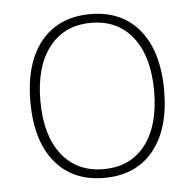

<svg xmlns="http://www.w3.org/2000/svg" viewBox="-43 -556 621 612"><g transform="rotate(-5 267.0 -250.0)"><path d="M267 12Q166 12 109.5 -57Q53 -126 53 -250Q53 -333 78.5 -391.5Q104 -450 152 -481Q200 -512 267 -512Q335 -512 382.5 -481Q430 -450 455.5 -391.5Q481 -333 481 -250Q481 -126 424.5 -57Q368 12 267 12ZM267 -16Q353 -16 401 -78Q449 -140 449 -250Q449 -360 401 -422Q353 -484 267 -484Q182 -484 133.5 -422Q85 -360 85 -250Q85 -140 133.5 -78Q182 -16 267 -16Z"/></g></svg>

Font: Arima Thin
Style: Regular
Weight: 100
Designer: Joana Correia and Natanael Gama
Foundry: NDISCOVER
Version: Version 1.101;gftools[0.9.23]